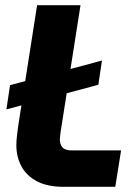

<svg xmlns="http://www.w3.org/2000/svg" viewBox="-20 -720 523 740"><path d="M4.7 -298.3 18.7 -391.7 373 -486.7 359 -393.3ZM225 0Q162.3 0 122 -21.5Q81.7 -43 62.3 -79.5Q43 -116 43 -161Q43 -178.3 45.7 -198.8Q48.3 -219.3 49.7 -231.7L123 -700H290.3L214 -214Q213 -206 211.8 -197.3Q210.7 -188.7 210.7 -182Q210.7 -164 220.5 -152.2Q230.3 -140.3 257 -140.3H446.7L424.3 0Z"/></svg>

Font: MuseoModerno Thin
Style: Italic
Weight: 100
Italic angle: -9°
Designer: Pablo Cosgaya, Héctor Gatti, Marcela Romero, and the Authors of The MuseoModerno Project.
Foundry: Omnibus-Type Team
Version: Version 1.003